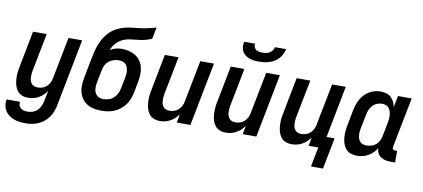

<svg xmlns="http://www.w3.org/2000/svg" viewBox="-92 -1053 3475 1578"><g transform="rotate(10 1645.0 -264.0)"><path d="M182 222Q156 222 130.5 219Q105 216 82 207.5Q59 199 40 185Q21 171 8.5 151Q-4 131 -8 106.5Q-12 82 -8 56H105Q102 72 107 86.5Q112 101 123.5 109.5Q135 118 150.5 121.5Q166 125 182 125Q203 125 224.5 117Q246 109 262 92.5Q278 76 287 55Q296 34 300 13L317 -71Q303 -52 286 -36Q269 -20 248.5 -9Q228 2 206.5 7Q185 12 163 12Q136 12 112 2.5Q88 -7 73 -27Q58 -47 51 -72Q44 -97 42.5 -123.5Q41 -150 43.5 -177Q46 -204 52 -231L110 -530H224L162 -213Q159 -198 158 -183.5Q157 -169 158 -154.5Q159 -140 163.5 -127Q168 -114 177 -104Q186 -94 199.5 -89.5Q213 -85 228 -85Q247 -85 266.5 -91.5Q286 -98 301 -112Q316 -126 325.5 -144.5Q335 -163 338 -182L406 -530H520L411 31Q406 57 396.5 82.5Q387 108 371 131Q355 154 333 172Q311 190 285.5 201.5Q260 213 234 217.5Q208 222 182 222Z M775 12Q743 12 713 6Q683 0 657.5 -15Q632 -30 614.5 -54Q597 -78 589 -107Q581 -136 582.5 -168Q584 -200 590 -231L619 -382Q625 -414 632.5 -446Q640 -478 651 -509.5Q662 -541 680 -571Q698 -601 723 -626Q748 -651 779.5 -667.5Q811 -684 843 -692.5Q875 -701 907.5 -704Q940 -707 973 -711.5Q1006 -716 1038.5 -723Q1071 -730 1104 -740L1085 -643Q1062 -633 1039 -626.5Q1016 -620 993 -616.5Q970 -613 947 -611Q924 -609 901 -605.5Q878 -602 855 -593Q832 -584 812.5 -568.5Q793 -553 778.5 -532.5Q764 -512 756 -490Q778 -505 803 -511.5Q828 -518 853 -518Q884 -518 913.5 -511Q943 -504 967.5 -488.5Q992 -473 1009 -449.5Q1026 -426 1033 -397Q1040 -368 1039 -337Q1038 -306 1032 -274L1014 -179Q1008 -152 998 -126Q988 -100 971 -77Q954 -54 930.5 -36Q907 -18 881.5 -7Q856 4 829 8Q802 12 775 12ZM777 -85Q798 -85 820.5 -92.5Q843 -100 861 -116.5Q879 -133 889 -154Q899 -175 903 -197L922 -293Q925 -308 926 -323.5Q927 -339 924.5 -353.5Q922 -368 916.5 -381.5Q911 -395 900.5 -404Q890 -413 875.5 -417Q861 -421 846 -421Q825 -421 803 -414.5Q781 -408 763 -393.5Q745 -379 735 -359Q725 -339 721 -318L700 -213Q697 -198 696 -182.5Q695 -167 697 -152Q699 -137 705 -124Q711 -111 722 -102Q733 -93 747 -89Q761 -85 777 -85Z M1263 12Q1236 12 1212 2.5Q1188 -7 1173 -27Q1158 -47 1151 -72Q1144 -97 1142.5 -123.5Q1141 -150 1143.5 -177Q1146 -204 1152 -231L1210 -530H1324L1262 -213Q1259 -198 1258 -183.5Q1257 -169 1258 -154.5Q1259 -140 1263.5 -127Q1268 -114 1277 -104Q1286 -94 1299.5 -89.5Q1313 -85 1328 -85Q1347 -85 1366.5 -91.5Q1386 -98 1401 -112Q1416 -126 1425.5 -144.5Q1435 -163 1438 -182L1506 -530H1620L1517 0H1403L1417 -71Q1403 -52 1386 -36Q1369 -20 1348.5 -9Q1328 2 1306.5 7Q1285 12 1263 12Z M1813 12Q1786 12 1762 2.5Q1738 -7 1723 -27Q1708 -47 1701 -72Q1694 -97 1692.5 -123.5Q1691 -150 1693.5 -177Q1696 -204 1702 -231L1760 -530H1874L1812 -213Q1809 -198 1808 -183.5Q1807 -169 1808 -154.5Q1809 -140 1813.5 -127Q1818 -114 1827 -104Q1836 -94 1849.5 -89.5Q1863 -85 1878 -85Q1897 -85 1916.5 -91.5Q1936 -98 1951 -112Q1966 -126 1975.5 -144.5Q1985 -163 1988 -182L2056 -530H2170L2067 0H1953L1967 -71Q1953 -52 1936 -36Q1919 -20 1898.5 -9Q1878 2 1856.5 7Q1835 12 1813 12Z M1980 -610Q1959 -610 1938.5 -612.5Q1918 -615 1899 -622Q1880 -629 1865 -641Q1850 -653 1840.5 -670Q1831 -687 1830 -708Q1829 -729 1833 -750H1925Q1922 -735 1926.5 -722Q1931 -709 1942 -701Q1953 -693 1967 -690.5Q1981 -688 1996 -688Q2011 -688 2026 -690.5Q2041 -693 2055 -701Q2069 -709 2078.5 -722Q2088 -735 2091 -750H2183Q2179 -729 2169 -708Q2159 -687 2143.5 -670Q2128 -653 2108 -641Q2088 -629 2066 -622Q2044 -615 2022.5 -612.5Q2001 -610 1980 -610Z M2552 164 2584 0H2503L2517 -71Q2503 -52 2486 -36Q2469 -20 2448.5 -9Q2428 2 2406.5 7Q2385 12 2363 12Q2336 12 2312 2.5Q2288 -7 2273 -27Q2258 -47 2251 -72Q2244 -97 2242.5 -123.5Q2241 -150 2243.5 -177Q2246 -204 2252 -231L2310 -530H2424L2362 -213Q2359 -198 2358 -183.5Q2357 -169 2358 -154.5Q2359 -140 2363.5 -127Q2368 -114 2377 -104Q2386 -94 2399.5 -89.5Q2413 -85 2428 -85Q2447 -85 2466.5 -91.5Q2486 -98 2501 -112Q2516 -126 2525.5 -144.5Q2535 -163 2538 -182L2606 -530H2720L2636 -97H2703L2652 164Z M2907 12Q2879 12 2854.5 3Q2830 -6 2814 -25.5Q2798 -45 2790 -70Q2782 -95 2780.5 -122Q2779 -149 2781.5 -176.5Q2784 -204 2790 -231L2813 -351Q2818 -375 2825.5 -398.5Q2833 -422 2845.5 -444Q2858 -466 2876 -485Q2894 -504 2916 -517Q2938 -530 2962 -536Q2986 -542 3009 -542Q3034 -542 3057 -535.5Q3080 -529 3096.5 -513.5Q3113 -498 3123 -477.5Q3133 -457 3137 -434L3156 -530H3270L3188 -111Q3187 -106 3187.5 -101Q3188 -96 3191 -92Q3194 -88 3199 -86.5Q3204 -85 3209 -85H3227V12H3190Q3167 12 3146 7.5Q3125 3 3108 -8Q3091 -19 3081 -38Q3071 -57 3070 -79Q3057 -58 3038.5 -40Q3020 -22 2999 -10.5Q2978 1 2954 6.5Q2930 12 2907 12ZM2971 -85Q2991 -85 3011.5 -91Q3032 -97 3048.5 -110.5Q3065 -124 3074.5 -143Q3084 -162 3088 -182L3112 -302Q3115 -318 3116 -334.5Q3117 -351 3115.5 -367Q3114 -383 3109 -397.5Q3104 -412 3094 -423.5Q3084 -435 3069 -440Q3054 -445 3038 -445Q3017 -445 2996 -436.5Q2975 -428 2959.5 -411Q2944 -394 2936 -374Q2928 -354 2924 -333L2900 -213Q2897 -198 2896 -183Q2895 -168 2897 -153.5Q2899 -139 2904 -125.5Q2909 -112 2918.5 -102.5Q2928 -93 2942 -89Q2956 -85 2971 -85Z"/></g></svg>

Font: Lode
Style: Bold Italic
Weight: 700
Italic angle: -11°
Monospace: yes
Designer: Belleve Invis
Foundry: Belleve Invis
Version: Version 29.2.0; ttfautohint (v1.8.3)